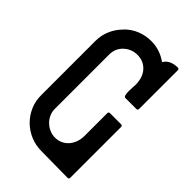

<svg xmlns="http://www.w3.org/2000/svg" viewBox="-228 -867 943 943"><g transform="rotate(45 244.0 -395.0)"><path d="M245 -14Q205 -14 169.5 -29Q134 -44 107.5 -70Q81 -96 65.5 -131Q50 -166 50 -207V-585Q50 -624 65.5 -659.5Q81 -695 109 -722H108Q136 -750 171 -764Q206 -778 245 -778Q305 -778 355 -742Q367 -762 386.5 -770Q406 -778 428 -778Q438 -778 438 -768V-500Q438 -490 428 -490H352Q345 -490 342.5 -501Q340 -512 340 -526Q340 -540 341 -553.5Q342 -567 342 -572Q342 -594 336 -614Q330 -634 317.5 -649Q305 -664 287 -673Q269 -682 245 -682Q204 -682 174.5 -654.5Q145 -627 145 -585V-207Q145 -187 153 -169Q161 -151 175 -137.5Q189 -124 207 -116Q225 -108 245 -108Q268 -108 286 -117Q304 -126 316.5 -141Q329 -156 335.5 -175.5Q342 -195 342 -216V-374Q342 -384 352 -384H428Q438 -384 438 -374V-22Q438 -12 428 -12L245 -14Z"/></g></svg>

Font: Kanalisirung
Style: Regular
Weight: 500
Designer: Peter Wiegel
Foundry: Peter Wiegel
Version: 1.000